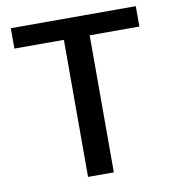

<svg xmlns="http://www.w3.org/2000/svg" viewBox="-80 -782 776 854"><g transform="rotate(-10 308.0 -355.5)"><path d="M365.5 0H249V-619H25.5V-711H590V-619H365.5Z"/></g></svg>

Font: Roberto Sans Medium
Style: Regular
Weight: 500
Designer: Google (font) & Cristiano Sobral (main changes)
Version: Version 1.000;October 12, 2021;FontCreator 14.0.0.2814 64-bi